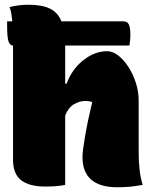

<svg xmlns="http://www.w3.org/2000/svg" viewBox="-20 -780 640 810"><path d="M170 7Q104 7 69.5 -19.5Q35 -46 35 -106V-588Q22 -588 16 -604.5Q10 -621 10 -677V-690H32Q30 -709 27.5 -724Q25 -739 20 -750Q39 -755 59.5 -757.5Q80 -760 100 -760Q156 -760 190 -744Q224 -728 239 -690H500Q517 -690 523.5 -677Q530 -664 530 -631Q530 -621 529 -610Q528 -599 526 -588H255V-584V-427H261Q284 -489 332 -526.5Q380 -564 432 -564Q456 -564 479.5 -545.5Q503 -527 522.5 -496.5Q542 -466 553.5 -429.5Q565 -393 565 -356V-140Q565 -98 569 -63Q573 -28 582 0Q555 5 530.5 7.5Q506 10 475 10Q328 10 328 -118Q328 -142 339 -206Q350 -270 369 -349Q359 -354 339 -354Q316 -354 292.5 -340.5Q269 -327 255 -293V0Q236 4 214.5 5.5Q193 7 170 7Z"/></svg>

Font: Recursive Mn Csl St XBk
Style: Regular
Weight: 1000
Monospace: yes
Version: Version 1.079;hotconv 1.0.112;makeotfexe 2.5.65598; ttfautoh